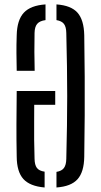

<svg xmlns="http://www.w3.org/2000/svg" viewBox="-20 -824 448 850"><path d="M230 6V-63Q253.5 -67 263.2 -80.5Q273 -94 273.5 -120.5Q275.5 -200 276.5 -267.5Q277.5 -335 277.5 -399Q277.5 -463 276.5 -530.8Q275.5 -598.5 273.5 -678Q273 -705 263.2 -718Q253.5 -731 230 -735V-804.5Q294.5 -800 323 -768Q351.5 -736 353 -668Q354.5 -570 355 -484.5Q355.5 -399 355 -313.5Q354.5 -228 353 -130Q352 -62.5 323.2 -30.5Q294.5 1.5 230 6ZM54 -510.5Q53 -554.5 52.8 -589.2Q52.5 -624 54 -668Q55.5 -735.5 85.5 -767.8Q115.5 -800 181.5 -804.5V-735Q155.5 -731.5 144.5 -718.2Q133.5 -705 133 -678Q132 -637.5 132.2 -594.5Q132.5 -551.5 133.5 -510.5ZM54 -130.5Q52.5 -206 52.8 -275.2Q53 -344.5 54 -421H224.5V-360H131.5Q131.5 -317.5 131.2 -280.8Q131 -244 131.2 -205.8Q131.5 -167.5 133 -120.5Q133.5 -94 143.2 -80.8Q153 -67.5 177.5 -64V6Q112.5 0.5 83.5 -31.5Q54.5 -63.5 54 -130.5Z"/></svg>

Font: Big Shoulders Stencil Text
Style: Regular
Weight: 400
Designer: Patric King
Foundry: XO Type Co
Version: Version 1.000